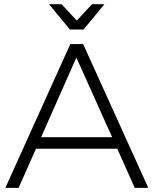

<svg xmlns="http://www.w3.org/2000/svg" viewBox="-20 -914 748 934"><path d="M701.5 0H635.5L550.5 -190.5H155L70.5 0H6L322 -699.5H384.5ZM525.5 -246.5 351.5 -634 180 -246.5ZM386.5 -770.5H320L218.5 -893.5H279.5L353.5 -814L427.5 -893.5H488Z"/></svg>

Font: Argentum Novus Light
Style: Regular
Weight: 300
Designer: Julieta Ulanovsky (font) & Cristiano Sobral (main changes)
Foundry: Julieta Ulanovsky (font) & Cristiano Sobral (main changes)
Version: Version 3.00;November 27, 2020;FontCreator 13.0.0.2655 64-bi